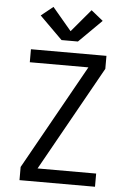

<svg xmlns="http://www.w3.org/2000/svg" viewBox="-63 -1028 727 1074"><g transform="rotate(5 300.0 -491.0)"><path d="M88 0V-74L417 -662H88V-735H512V-662L183 -74H512V0ZM346 -801H254L126 -928L193 -982L300 -855L407 -982L474 -928Z"/></g></svg>

Font: Iosevka Custom Extended
Style: Regular
Weight: 400
Width: 7
Monospace: yes
Designer: Belleve Invis
Foundry: Belleve Invis
Version: Version 11.2.4; ttfautohint (v1.8.4)